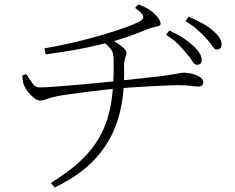

<svg xmlns="http://www.w3.org/2000/svg" viewBox="-20 -779 1040 850"><path d="M805 -543Q789 -563 768 -584Q747 -605 715 -625L730 -644Q767 -627 793 -609.5Q819 -592 836 -576Q873 -542 873 -514Q873 -503 867 -497.5Q861 -492 853 -492Q841 -492 831.5 -508Q822 -524 805 -543ZM892 -610Q874 -630 853.5 -648Q833 -666 801 -686L815 -705Q852 -689 879 -674Q906 -659 923 -643Q961 -611 961 -582Q961 -571 955 -565.5Q949 -560 939 -560Q929 -560 919 -576Q909 -592 892 -610ZM592 -759Q617 -751 634.5 -740Q652 -729 661 -721Q670 -713 680.5 -699Q691 -685 691 -674Q691 -667 683 -664Q675 -661 663 -659Q651 -657 639 -652Q612 -641 583 -630Q554 -619 523.5 -609Q493 -599 461 -591Q431 -584 398.5 -576Q366 -568 316 -559Q266 -550 182 -538L177 -565Q243 -576 310.5 -592Q378 -608 438.5 -626Q499 -644 543.5 -660.5Q588 -677 606 -689Q617 -697 613 -709.5Q609 -722 578 -744ZM205 31Q290 -21 345 -75Q400 -129 431 -192Q462 -255 473.5 -333Q485 -411 483 -511Q483 -531 479.5 -543.5Q476 -556 465.5 -568Q455 -580 434 -597L457 -611Q472 -605 491.5 -593Q511 -581 525.5 -568Q540 -555 540 -546Q540 -538 537 -530.5Q534 -523 531.5 -513Q529 -503 529 -486Q534 -363 505.5 -262Q477 -161 408 -83Q339 -5 222 51ZM79 -445 96 -451Q110 -429 123.5 -410.5Q137 -392 155 -392Q175 -392 210.5 -394.5Q246 -397 288 -400.5Q330 -404 372 -408Q414 -412 448.5 -415.5Q483 -419 502 -421Q536 -425 577 -429Q618 -433 654 -437.5Q690 -442 709 -444Q741 -449 755.5 -451.5Q770 -454 778 -455.5Q786 -457 797 -457Q813 -457 832 -452Q851 -447 865.5 -437.5Q880 -428 880 -416Q880 -409 876 -402.5Q872 -396 857 -396Q847 -396 824 -399Q801 -402 766 -402Q750 -402 717 -400.5Q684 -399 645 -397Q606 -395 569 -392.5Q532 -390 506 -388Q481 -386 441.5 -381.5Q402 -377 359 -371.5Q316 -366 280.5 -361Q245 -356 228 -352Q206 -348 189 -341Q172 -334 155 -334Q145 -334 130.5 -345.5Q116 -357 104 -372.5Q92 -388 87 -400Q80 -415 79 -445Z"/></svg>

Font: Noto Serif SC
Style: Regular
Weight: 200
Designer: Ryoko NISHIZUKA 西塚涼子 (kana & ideographs); Frank Grießhammer (Latin, Greek & Cyrillic); Wenlong ZHANG 张文龙 (bopomofo); San
Foundry: Adobe
Version: Version 2.001;hotconv 1.1.0;makeotfexe 2.6.0